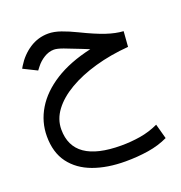

<svg xmlns="http://www.w3.org/2000/svg" viewBox="-134 -533 925 979"><g transform="rotate(-20 329.0 -43.0)"><path d="M408.2 -268.6Q398.9 -272.5 391.6 -275.4Q384.3 -278.3 363.8 -286.6Q314.5 -306.6 282.2 -318.4Q250 -330.1 232.9 -330.1Q205.1 -330.1 179 -314Q152.8 -297.9 134.8 -274.4L121.6 -257.3L47.9 -293.9L55.2 -306.6Q85.9 -356.9 132.1 -387Q178.2 -417 233.4 -417Q264.2 -417 301.3 -404.1Q338.4 -391.1 381.3 -370.1Q457 -333 507.3 -316.2Q557.6 -299.3 599.6 -296.9L593.3 -213.9Q495.6 -206.1 411.4 -182.1Q327.1 -158.2 263.7 -121.1Q200.2 -84 164.8 -36.6Q129.4 10.7 129.4 65.9Q129.4 247.1 389.6 247.1Q442.4 247.1 493.2 238.8Q543.9 230.5 592.3 208L614.3 288.6Q565.4 312 506.8 321.3Q448.2 330.6 382.8 330.6Q284.2 330.6 208.7 303Q133.3 275.4 90.8 218.5Q48.3 161.6 48.3 73.7Q48.3 -4.9 89.4 -73Q130.4 -141.1 210.4 -191.7Q290.5 -242.2 408.2 -268.6Z"/></g></svg>

Font: Vazir FD-WOL
Style: Regular-FD-WOL
Weight: 400
Designer: Saber Rastikerdar
Foundry: Saber Rastikerdar
Version: Version 30.1.0